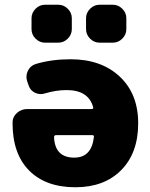

<svg xmlns="http://www.w3.org/2000/svg" viewBox="-20 -780 631 810"><path d="M400 -760H456Q479 -760 496 -743Q513 -726 513 -703V-657Q513 -634 496 -617Q479 -600 456 -600H400Q377 -600 360 -617Q343 -634 343 -657V-703Q343 -726 360 -743Q377 -760 400 -760ZM170 -760H226Q249 -760 266 -743Q283 -726 283 -703V-657Q283 -634 266 -617Q249 -600 226 -600H170Q147 -600 130 -617Q113 -634 113 -657V-703Q113 -726 130 -743Q147 -760 170 -760ZM293 -115Q366 -115 376 -201Q378 -210 369 -210H217Q208 -210 208 -201Q212 -115 293 -115ZM278 -530Q407 -530 485 -457Q563 -384 563 -260Q563 -135 491.5 -62.5Q420 10 298 10Q173 10 103 -60.5Q33 -131 33 -260V-264Q33 -287 51.5 -303.5Q70 -320 95 -320H366Q375 -320 373 -328Q353 -400 261 -400Q217 -400 170 -386Q148 -379 128 -388.5Q108 -398 101 -419L95 -436Q87 -459 97.5 -481Q108 -503 131 -510Q197 -530 278 -530Z"/></svg>

Font: Rounded Mplus 1c Black
Style: Regular
Weight: 900
Version: Version 1.059.20150529